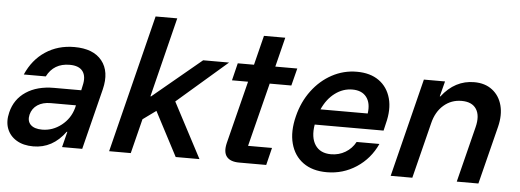

<svg xmlns="http://www.w3.org/2000/svg" viewBox="-48 -831 2634 972"><g transform="rotate(5 1269.0 -345.0)"><path d="M146.7 9.2Q95.8 9.2 61.3 -11.7Q26.7 -32.5 12.9 -68.8Q-0.8 -105 10.8 -151.7Q27.5 -220 84.2 -257.5Q140.8 -295 225.8 -295H364.2L369.2 -318.3Q380.8 -365.8 361.7 -392.1Q342.5 -418.3 295 -418.3Q214.2 -418.3 179.2 -349.2H67.5Q100.8 -425.8 164.2 -467.9Q227.5 -510 310.8 -510Q407.5 -510 451.2 -455.4Q495 -400.8 472.5 -309.2L395 0H292.5L312.5 -79.2H309.2Q245 9.2 146.7 9.2ZM184.2 -79.2Q237.5 -79.2 281.7 -113.8Q325.8 -148.3 340.8 -202.5L344.2 -216.7H215.8Q175.8 -216.7 149.2 -199.2Q122.5 -181.7 114.2 -149.2Q106.7 -116.7 125.4 -97.9Q144.2 -79.2 184.2 -79.2Z M531.7 0 706.7 -700H816.7L715.8 -295H719.2L965.8 -500H1097.5L843.3 -280L990.8 0H870L752.5 -224.2L685.8 -175.8L641.7 0Z M1192.5 0Q1147.5 0 1128.8 -23.3Q1110 -46.7 1121.7 -94.2L1201.7 -411.7H1120L1141.7 -500H1224.2L1261.7 -650H1370L1332.5 -500H1444.2L1421.7 -411.7H1311.7L1230 -88.3H1351.7L1330 0Z M1638.3 10Q1565 10 1517.9 -24.2Q1470.8 -58.3 1454.6 -119.2Q1438.3 -180 1458.3 -259.2Q1476.7 -333.3 1519.2 -390Q1561.7 -446.7 1620.4 -478.3Q1679.2 -510 1746.7 -510Q1815 -510 1859.2 -478.3Q1903.3 -446.7 1918.8 -390.4Q1934.2 -334.2 1915 -260.8L1906.7 -225H1556.7Q1545.8 -159.2 1571.2 -120.8Q1596.7 -82.5 1651.7 -82.5Q1691.7 -82.5 1724.6 -102.1Q1757.5 -121.7 1775.8 -155.8H1891.7Q1856.7 -79.2 1788.8 -34.6Q1720.8 10 1638.3 10ZM1579.2 -304.2H1819.2Q1826.7 -357.5 1803.3 -387.9Q1780 -418.3 1731.7 -418.3Q1684.2 -418.3 1643.8 -388.3Q1603.3 -358.3 1579.2 -304.2Z M1962.5 0 2087.5 -500H2195L2175 -422.5H2178.3Q2245 -509.2 2343.3 -509.2Q2398.3 -509.2 2435 -480.8Q2471.7 -452.5 2484.6 -404.2Q2497.5 -355.8 2482.5 -295L2408.3 0H2298.3L2369.2 -282.5Q2384.2 -341.7 2362.5 -375.4Q2340.8 -409.2 2287.5 -409.2Q2235 -409.2 2196.2 -375.4Q2157.5 -341.7 2143.3 -282.5L2072.5 0Z"/></g></svg>

Font: Funnel Sans Medium
Style: Italic
Weight: 500
Italic angle: -14.036°
Version: Version 1.000; Beta; Release 5; Build 24; ttfautohint (v1.8.